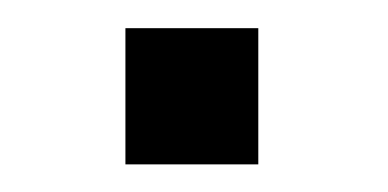

<svg xmlns="http://www.w3.org/2000/svg" viewBox="-20 -119 281 139"><path d="M167 -98.6V0H70.8V-98.6Z"/></svg>

Font: Suwannaphum
Style: Regular
Weight: 400
Designer: Danh Hong
Version: Version 8.002; ttfautohint (v1.8.3)